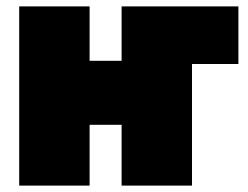

<svg xmlns="http://www.w3.org/2000/svg" viewBox="-20 -580 775 600"><path d="M40 0V-560H260V-390H360V-560H725V-380H580V0H360V-190H260V0Z"/></svg>

Font: Tektur Black
Style: Regular
Weight: 900
Designer: Adam Jagosz
Foundry: Adam Jagosz
Version: Version 1.005;gftools[0.9.30]